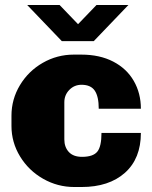

<svg xmlns="http://www.w3.org/2000/svg" viewBox="-20 -740 609 770"><path d="M545 -304H376Q376 -353 360 -376.5Q344 -400 307 -400Q278 -400 258 -379.5Q238 -359 238 -330V-181Q238 -150 256 -130.5Q274 -111 309 -111Q353 -111 370 -131.5Q387 -152 387 -207H545Q545 -104 481 -47Q417 10 307 10H278Q211 10 153 -23Q95 -56 60.5 -112.5Q26 -169 26 -235V-276Q26 -342 60 -398.5Q94 -455 151.5 -488Q209 -521 276 -521H306Q380 -521 434 -493Q488 -465 516.5 -415.5Q545 -366 545 -304ZM293 -643 367 -720H495L356 -575H228L89 -720H219Z"/></svg>

Font: Chivo Black
Style: Regular
Weight: 900
Designer: Hector Gatti
Foundry: Omnibus-Type
Version: Version 1.007